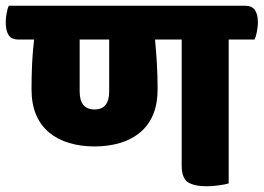

<svg xmlns="http://www.w3.org/2000/svg" viewBox="-65 -640 920 670"><path d="M790 -620Q814 -620 824.5 -605Q835 -590 835 -561Q835 -548 831.5 -529.5Q828 -511 823 -502H733V0Q725 3 701 6.5Q677 10 657 10Q613 10 591 -4Q569 -18 569 -63V-502H476Q480 -461 482.5 -417.5Q485 -374 485 -329Q485 -277 469 -239.5Q453 -202 423.5 -177.5Q394 -153 353.5 -141Q313 -129 265 -129Q217 -129 176.5 -141Q136 -153 106.5 -177.5Q77 -202 61 -239.5Q45 -277 45 -329Q45 -374 47 -417.5Q49 -461 54 -502H0Q-25 -502 -35 -517.5Q-45 -533 -45 -563Q-45 -575 -42 -593Q-39 -611 -34 -620ZM265 -258Q316 -258 316 -321V-502H213V-321Q213 -258 265 -258Z"/></svg>

Font: Baloo
Style: Regular
Weight: 400
Designer: Sarang Kulkarni and Ek Type
Foundry: Ek Type
Version: Version 1.100;PS 1.000;hotconv 1.0.88;makeotf.lib2.5.647800;